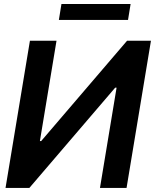

<svg xmlns="http://www.w3.org/2000/svg" viewBox="-20 -929 766 949"><path d="M127.9 -727.5H259.3L177.2 -231.9H183.6L607.9 -727.5H726.1L605.5 0H474.1L556.2 -495.6H549.3L125 0H7.3ZM625.5 -909.2 612.8 -830.6H271L283.7 -909.2Z"/></svg>

Font: Inter Tight SemiBold
Style: Italic
Weight: 600
Italic angle: -9.39999°
Designer: Rasmus Andersson
Foundry: rsms
Version: Version 3.004